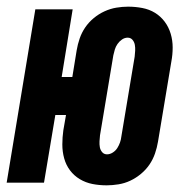

<svg xmlns="http://www.w3.org/2000/svg" viewBox="-39 -548 559 576"><path d="M281 8Q259 8 238.5 4Q218 0 200.5 -10.5Q183 -21 171 -37Q159 -53 153.5 -73Q148 -93 148 -114.5Q148 -136 151 -157L159 -203H127L93 0H-19L67 -520H179L146 -317H178L191 -397Q194 -415 200 -432.5Q206 -450 216.5 -465.5Q227 -481 242 -493.5Q257 -506 274.5 -514Q292 -522 310 -525Q328 -528 345 -528Q346 -528 346 -528Q346 -528 346 -528Q367 -528 388 -524Q409 -520 426 -509.5Q443 -499 455 -483Q467 -467 473 -447Q479 -427 479 -405.5Q479 -384 475 -363L435 -123Q432 -105 426 -87.5Q420 -70 409.5 -54.5Q399 -39 384 -26.5Q369 -14 352 -6Q335 2 316.5 5Q298 8 281 8Q281 8 281 8Q281 8 281 8ZM282 -85Q291 -85 299.5 -90.5Q308 -96 313 -104Q318 -112 321 -120.5Q324 -129 325 -138L365 -378Q366 -387 366.5 -396Q367 -405 365.5 -413.5Q364 -422 358.5 -428.5Q353 -435 344 -435Q335 -435 327 -429.5Q319 -424 313.5 -416Q308 -408 305.5 -399.5Q303 -391 301 -382L261 -142Q260 -133 259.5 -124Q259 -115 260.5 -106.5Q262 -98 267.5 -91.5Q273 -85 282 -85Z"/></svg>

Font: Iosevka SS04 Heavy
Style: Italic
Weight: 900
Italic angle: -9°
Monospace: yes
Designer: Belleve Invis
Foundry: Belleve Invis
Version: Version 19.0.0; ttfautohint (v1.8.4)